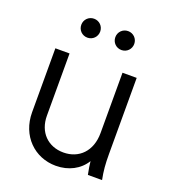

<svg xmlns="http://www.w3.org/2000/svg" viewBox="-137 -841 847 954"><g transform="rotate(20 286.5 -364.0)"><path d="M267 12C334 12 391 -18 422 -69C424 -49 427 -29 433 0H508C499 -45 496 -80 496 -134V-536H421V-217C421 -121 362 -63 280 -63C198 -63 141 -120 141 -207V-536H66V-198C66 -74 154 12 267 12ZM147 -690C147 -662 169 -640 197 -640C225 -640 247 -662 247 -690C247 -718 225 -740 197 -740C169 -740 147 -718 147 -690ZM327 -690C327 -662 349 -640 377 -640C405 -640 427 -662 427 -690C427 -718 405 -740 377 -740C349 -740 327 -718 327 -690Z"/></g></svg>

Font: Mluvka
Style: Regular
Weight: 400
Designer: Modified by Jiří Krblich, Original typeface by Gumpita Rahayu
Foundry: Gumpita Rahayu & Jiří Krblich
Version: Version 2.000;Glyphs 3.1.1 (3134)